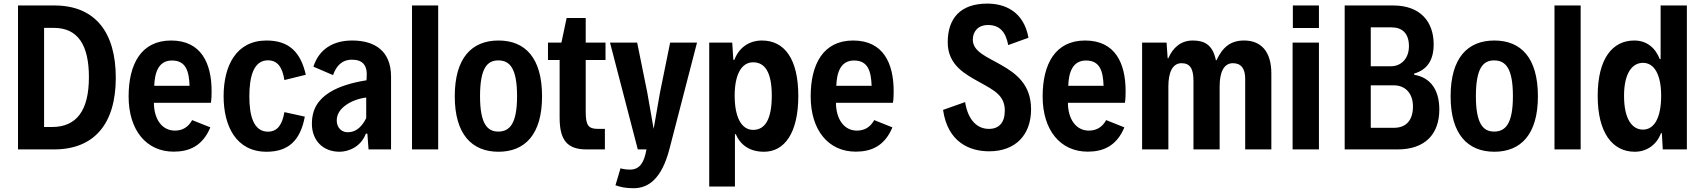

<svg xmlns="http://www.w3.org/2000/svg" viewBox="-20 -814 9272 1046"><path d="M78.1 0H274.4C494.1 0 610.8 -140.6 610.8 -390.1C610.8 -639.2 498 -784.2 275.9 -784.2H78.1ZM220.2 -122.1V-662.1H273.4C403.3 -662.1 464.4 -570.3 464.4 -393.6C464.4 -213.4 398.4 -122.1 263.2 -122.1Z M1132.8 -316.9C1132.8 -470.2 1075.7 -593.3 912.1 -593.3C748 -593.3 680.7 -462.9 680.7 -288.6C680.7 -104.5 777.3 12.2 926.3 12.2C1010.3 12.2 1083.5 -18.1 1126 -120.1L1026.9 -159.7C1004.4 -119.6 972.7 -102.5 932.6 -102.5C861.8 -102.5 818.8 -166 818.4 -253.9H1128.9C1132.3 -272.9 1132.8 -300.8 1132.8 -316.9ZM917 -484.4C993.2 -484.4 1009.8 -425.8 1012.7 -346.7H820.3C822.8 -417.5 842.8 -484.4 917 -484.4Z M1432.1 12.7C1550.3 12.7 1616.7 -47.9 1640.6 -178.7L1529.3 -203.1C1518.1 -136.2 1492.2 -96.7 1439.9 -96.7C1360.4 -96.7 1338.4 -186 1338.4 -288.6C1338.4 -394 1360.4 -485.4 1439.9 -485.4C1491.7 -485.4 1518.6 -447.8 1529.3 -377.9L1646 -406.7C1618.2 -529.3 1555.2 -593.3 1432.1 -593.3C1266.1 -593.3 1198.2 -455.1 1198.2 -289.6C1198.2 -127.9 1266.1 12.7 1432.1 12.7Z M1898.4 -593.3C1797.4 -593.3 1718.3 -547.9 1687.5 -450.7L1794.4 -404.8C1811.5 -453.6 1841.8 -488.8 1897.5 -488.8C1957 -488.8 1982.9 -457.5 1977.5 -390.6L1976.6 -376.5C1899.9 -364.7 1827.6 -343.3 1775.9 -311C1714.8 -272.5 1679.2 -220.7 1679.2 -139.6C1679.2 -49.3 1738.8 12.7 1830.1 12.7C1877 12.7 1945.8 -12.7 1973.1 -85.9H1981.4L1987.8 0H2110.4V-396.5C2110.4 -534.7 2023.9 -593.3 1898.4 -593.3ZM1881.3 -93.8C1846.2 -89.8 1814.5 -114.7 1814.5 -157.2C1814.5 -192.9 1834.5 -221.2 1866.2 -242.7C1895 -263.2 1934.1 -277.3 1975.1 -282.7V-170.4C1955.6 -131.3 1925.8 -96.2 1881.3 -93.8Z M2224.6 0H2367.2V-784.2H2224.6Z M2695.8 12.7C2840.3 12.7 2933.1 -82 2933.1 -289.1C2933.1 -500 2840.3 -593.3 2695.8 -593.3C2551.3 -593.3 2457.5 -500 2457.5 -289.1C2457.5 -82 2551.3 12.7 2695.8 12.7ZM2694.3 -97.2C2634.8 -97.2 2595.2 -140.1 2595.2 -290C2595.2 -443.4 2634.8 -484.9 2694.3 -484.9C2756.8 -484.9 2796.9 -443.4 2796.9 -290C2796.9 -140.1 2756.8 -97.2 2694.3 -97.2Z M3174.3 0H3275.4V-111.8H3238.8C3184.6 -111.8 3170.9 -130.9 3170.9 -207V-487.3H3278.8V-582H3170.9V-715.8H3066.9L3038.6 -582H2965.3V-487.3H3028.8V-172.9C3028.8 -52.7 3068.8 0 3174.3 0Z M3630.9 -582 3575.7 -310.5 3541 -111.8 3506.3 -310.1 3451.2 -582H3303.2L3454.6 0H3502C3489.7 67.9 3467.8 109.9 3412.6 109.9C3391.1 109.9 3376.5 107.4 3360.4 103L3333 195.3C3360.4 205.1 3387.7 211.4 3432.1 211.4C3512.7 211.4 3584.5 159.7 3626.5 0L3777.3 -582Z M3843.8 202.1H3983.9V-83H3988.3C4014.6 -23.4 4064.5 12.7 4142.6 12.7C4253.9 12.7 4329.1 -89.8 4329.1 -291C4329.1 -491.7 4254.9 -593.3 4130.9 -593.3C4060.1 -593.3 4004.9 -553.2 3981 -488.3H3975.1L3969.2 -582H3843.8ZM4083 -106.4C4020 -106.4 3982.4 -174.3 3982.4 -293C3982.4 -408.7 4020 -474.6 4083 -474.6C4147.5 -474.6 4184.6 -419.9 4184.6 -293C4184.6 -163.1 4147.5 -106.4 4083 -106.4Z M4848.6 -316.9C4848.6 -470.2 4791.5 -593.3 4627.9 -593.3C4463.9 -593.3 4396.5 -462.9 4396.5 -288.6C4396.5 -104.5 4493.2 12.2 4642.1 12.2C4726.1 12.2 4799.3 -18.1 4841.8 -120.1L4742.7 -159.7C4720.2 -119.6 4688.5 -102.5 4648.4 -102.5C4577.6 -102.5 4534.7 -166 4534.2 -253.9H4844.7C4848.1 -272.9 4848.6 -300.8 4848.6 -316.9ZM4632.8 -484.4C4709 -484.4 4725.6 -425.8 4728.5 -346.7H4536.1C4538.6 -417.5 4558.6 -484.4 4632.8 -484.4Z M5368.7 10.3C5512.7 10.3 5597.2 -79.1 5597.2 -218.8C5597.2 -357.4 5510.3 -416 5437 -458.5C5358.9 -503.9 5279.8 -531.2 5279.8 -598.1C5279.8 -639.6 5305.7 -677.7 5362.8 -677.7C5427.2 -677.7 5459.5 -638.7 5472.7 -568.4L5583 -608.4C5556.6 -755.4 5449.7 -794.4 5358.9 -794.4C5211.9 -794.4 5143.1 -713.9 5143.1 -583.5C5143.1 -458 5240.7 -408.7 5318.4 -365.2C5397 -321.8 5454.1 -293 5454.1 -211.9C5454.1 -144.5 5421.4 -111.8 5367.7 -111.8C5306.2 -111.8 5254.4 -155.8 5237.8 -257.8L5117.7 -215.3C5143.1 -37.6 5264.2 10.3 5368.7 10.3Z M6112.3 -316.9C6112.3 -470.2 6055.2 -593.3 5891.6 -593.3C5727.5 -593.3 5660.2 -462.9 5660.2 -288.6C5660.2 -104.5 5756.8 12.2 5905.8 12.2C5989.7 12.2 6063 -18.1 6105.5 -120.1L6006.3 -159.7C5983.9 -119.6 5952.1 -102.5 5912.1 -102.5C5841.3 -102.5 5798.3 -166 5797.9 -253.9H6108.4C6111.8 -272.9 6112.3 -300.8 6112.3 -316.9ZM5896.5 -484.4C5972.7 -484.4 5989.3 -425.8 5992.2 -346.7H5799.8C5802.2 -417.5 5822.3 -484.4 5896.5 -484.4Z M6202.1 0H6345.2V-343.8C6345.2 -418.5 6367.2 -469.7 6417 -469.7C6462.4 -469.7 6481.9 -440.9 6481.9 -374V0H6624.5V-343.8C6624.5 -418.9 6646.5 -469.7 6696.8 -469.7C6742.7 -469.7 6763.7 -439 6763.7 -384.8V0H6906.2V-413.6C6906.2 -532.7 6850.6 -592.8 6759.3 -593.3C6684.6 -593.8 6641.1 -557.6 6607.4 -485.8H6604C6586.9 -571.3 6540.5 -593.3 6478 -593.3C6413.6 -593.3 6370.1 -554.7 6344.7 -496.6H6341.3L6335.4 -582H6202.1Z M7023.4 -661.6H7165.5V-784.2H7023.4ZM7022 0H7165.5V-582H7022Z M7305.7 0H7594.2C7743.2 0 7821.3 -83 7821.3 -217.3C7821.3 -324.7 7772.9 -392.1 7684.1 -406.7V-413.1C7751.5 -432.6 7790.5 -482.4 7790.5 -572.3C7790.5 -696.3 7717.3 -784.2 7570.3 -784.2H7305.7ZM7447.8 -453.1V-665H7560.5C7619.1 -665 7655.8 -632.3 7655.8 -562.5C7655.8 -493.2 7611.8 -453.1 7558.1 -453.1ZM7447.8 -117.7V-349.1H7573.7C7632.8 -349.1 7677.7 -309.1 7677.7 -233.9C7677.7 -161.6 7643.1 -117.7 7573.7 -117.7Z M8121.1 12.7C8265.6 12.7 8358.4 -82 8358.4 -289.1C8358.4 -500 8265.6 -593.3 8121.1 -593.3C7976.6 -593.3 7882.8 -500 7882.8 -289.1C7882.8 -82 7976.6 12.7 8121.1 12.7ZM8119.6 -97.2C8060.1 -97.2 8020.5 -140.1 8020.5 -290C8020.5 -443.4 8060.1 -484.9 8119.6 -484.9C8182.1 -484.9 8222.2 -443.4 8222.2 -290C8222.2 -140.1 8182.1 -97.2 8119.6 -97.2Z M8448.7 0H8591.3V-784.2H8448.7Z M9026.9 -784.2V-491.7H9022.5C8998 -554.7 8950.2 -593.3 8883.3 -593.3C8765.6 -593.3 8684.1 -496.6 8684.1 -291C8684.1 -91.3 8764.2 12.7 8886.2 12.7C8952.1 12.7 9006.3 -26.4 9028.8 -88.4H9033.7L9038.6 0H9169.9V-784.2ZM8930.7 -107.9C8872.6 -107.9 8827.6 -163.6 8827.6 -292C8827.6 -416.5 8873 -471.7 8930.7 -471.7C8993.7 -471.7 9029.8 -405.3 9029.8 -292C9029.8 -175.3 8993.7 -107.9 8930.7 -107.9Z"/></svg>

Font: Decalotype SemiBold
Style: Regular
Weight: 600
Designer: Alfredo Marco Pradil
Foundry: Alfredo Marco Pradil
Version: Version 1.0